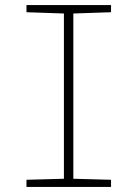

<svg xmlns="http://www.w3.org/2000/svg" viewBox="-20 -734 540 754"><path d="M84 0H416V-28L268 -32V-681L416 -686V-714H84V-686L231 -681V-32L84 -28Z"/></svg>

Font: Noto Sans Mono ExtraCondensed ExtraLight
Style: Regular
Weight: 200
Width: 2
Designer: Monotype Design Team
Foundry: Monotype Imaging Inc.
Version: Version 2.014